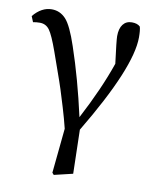

<svg xmlns="http://www.w3.org/2000/svg" viewBox="-84 -598 705 871"><g transform="rotate(10 269.0 -162.5)"><path d="M10.7 -457 0 -483.4Q38.1 -529.3 85 -529.3Q123 -529.3 149.9 -500.5Q176.8 -471.7 207 -380.9Q254.9 -240.2 293 -69.3Q369.1 -213.9 411.1 -335.9Q397.5 -441.4 397.5 -460.9Q397.5 -496.1 412.1 -515.1Q426.8 -534.2 453.1 -534.2Q478.5 -534.2 491.2 -521.5Q496.1 -505.9 496.1 -472.7Q496.1 -333 304.7 -13.7L309.6 188.5L223.6 209L215.8 200.2L236.3 -5.9Q225.6 -49.8 210.4 -100.1Q195.3 -150.4 186 -179.2Q176.8 -208 155.3 -268.1Q133.8 -328.1 128.9 -342.8Q103.5 -414.1 86.9 -437Q70.3 -460 42 -460Q25.4 -460 10.7 -457Z"/></g></svg>

Font: GenYoMin TW TTF Medium
Style: Regular
Weight: 500
Version: Version 1.300